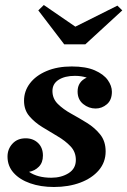

<svg xmlns="http://www.w3.org/2000/svg" viewBox="-20 -737 508 767"><path d="M281 -630.5 449 -714.5 468.5 -695.5 321 -560H236.5L133 -695.5L155 -717ZM402 -132Q402 -89 374.8 -57Q347.5 -25 300.8 -7.5Q254 10 195.5 10Q142.5 10 100.5 -4.8Q58.5 -19.5 34.2 -46.8Q10 -74 10 -111.5Q10 -141.5 29.8 -163Q49.5 -184.5 82.5 -184.5Q112.5 -184.5 132 -165.8Q151.5 -147 151.5 -115.5Q151.5 -87.5 135.2 -71Q119 -54.5 96 -50.5Q130 -27 185 -27Q225 -27 254 -45.2Q283 -63.5 283 -98Q283 -130 262 -152.2Q241 -174.5 210.2 -192.5Q179.5 -210.5 148.8 -229.5Q118 -248.5 97 -273.2Q76 -298 76 -334.5Q76 -373 99.5 -404Q123 -435 166 -453.2Q209 -471.5 266.5 -471.5Q323 -471.5 358.5 -456Q394 -440.5 410.5 -417.2Q427 -394 427 -370.5Q427 -337.5 407 -320.5Q387 -303.5 362 -303.5Q334.5 -303.5 312.2 -321.5Q290 -339.5 290 -371.5Q290 -410.5 326.5 -427Q305 -434 279 -434Q239 -434 214.2 -418.2Q189.5 -402.5 189.5 -373.5Q189.5 -343 211 -321.8Q232.5 -300.5 264.2 -283Q296 -265.5 327.5 -246Q359 -226.5 380.5 -199.5Q402 -172.5 402 -132Z"/></svg>

Font: Bodoni* 06pt
Style: Bold Italic
Weight: 700
Italic angle: -13°
Version: Version 2.3